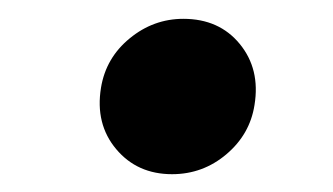

<svg xmlns="http://www.w3.org/2000/svg" viewBox="-20 -449 359 207"><path d="M165.5 -261.2Q127.9 -261.2 105.2 -288.3Q82.5 -315.4 88.9 -354.5Q94.2 -386.7 119.9 -407.7Q145.5 -428.7 177.7 -428.7Q216.3 -428.7 238.5 -401.6Q260.7 -374.5 254.4 -335.9Q249.5 -304.2 224.1 -282.7Q198.7 -261.2 165.5 -261.2Z"/></svg>

Font: Inter 17pt
Style: Bold Italic
Weight: 700
Italic angle: -9.3988°
Version: Version 4.001;git-66647c0bb